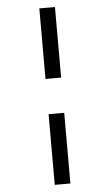

<svg xmlns="http://www.w3.org/2000/svg" viewBox="-63 -775 596 1048"><g transform="rotate(-5 235.0 -251.5)"><path d="M279.2 -348H193.6V-734.7H279.2ZM279.2 232.2H193.6V-155H279.2Z"/></g></svg>

Font: Shan Wanhai
Style: Regular
Weight: 400
Designer: Khon Soe Zaw Thu
Foundry: Shan Unicode
Version: Version 1.00 June 3, 2017, initial release